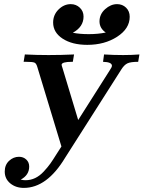

<svg xmlns="http://www.w3.org/2000/svg" viewBox="-20 -708 694 928"><path d="M2.9 121.1Q2.9 88.9 23.9 69.3Q44.9 49.8 71.8 49.8Q92.8 49.8 106.9 63Q121.1 76.2 121.1 97.2Q121.1 138.2 80.1 160.2Q92.3 163.1 103 163.1Q127.9 163.1 149.9 152.6Q171.9 142.1 191.4 121.1Q210.9 100.1 223.4 82.5Q235.8 64.9 252.9 37.4Q270 9.8 276.9 0L160.2 -384.8Q155.3 -401.9 146.2 -405.5Q137.2 -409.2 106.9 -409.2H94.2L100.1 -444.8Q157.2 -441.9 214.8 -441.9Q275.9 -441.9 337.9 -444.8L332 -409.2H327.1Q278.3 -409.2 277.8 -395Q277.8 -391.1 282.2 -378.9L357.9 -127.9L509.8 -367.2Q521 -383.3 521 -390.1Q521 -408.2 478 -409.2L482.9 -444.8Q529.8 -441.9 575.2 -441.9Q615.2 -441.9 653.8 -444.8L647.9 -409.2Q610.8 -409.2 595.5 -401.6Q580.1 -394 566.9 -373L294.9 54.2Q207 200.2 95.2 200.2Q56.2 200.2 29.5 178.2Q2.9 156.2 2.9 121.1ZM236.8 -599.1Q236.8 -636.2 262.9 -662.1Q289.1 -688 321.8 -688Q347.7 -688 365.7 -670.9Q383.8 -653.8 383.8 -627.9Q383.8 -578.1 332 -549.8Q364.3 -543 409.2 -543Q454.1 -543 491.2 -550.8Q461.4 -570.8 460.9 -604Q460.9 -639.2 488 -663.6Q515.1 -688 545.9 -688Q571.8 -688 589.4 -670.9Q606.9 -653.8 606.9 -627Q606.9 -569.8 546.4 -530.5Q485.8 -491.2 401.9 -491.2Q328.6 -491.2 282.7 -521.2Q236.8 -551.3 236.8 -599.1Z"/></svg>

Font: CMU Serif Extra
Style: BoldSlanted
Weight: 700
Italic angle: -9.46001°
Version: Version 0.7.0